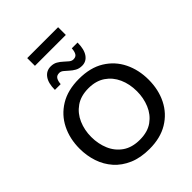

<svg xmlns="http://www.w3.org/2000/svg" viewBox="-304 -1259 1424 1424"><g transform="rotate(-45 408.0 -547.0)"><path d="M411.5 12Q318.5 12 249.8 -17.5Q181 -47 135.5 -98.2Q90 -149.5 67.8 -216Q45.5 -282.5 45.5 -357Q45.5 -460.5 87.2 -544.2Q129 -628 209.8 -677.2Q290.5 -726.5 408 -726.5Q527 -726.5 607.5 -676.8Q688 -627 729 -543.2Q770 -459.5 770 -357Q770 -251.5 728 -168Q686 -84.5 605.8 -36.2Q525.5 12 411.5 12ZM409 -87Q491 -87 543.8 -125Q596.5 -163 622.2 -224.8Q648 -286.5 648 -357Q648 -433 620.5 -494.2Q593 -555.5 539.8 -591.5Q486.5 -627.5 409 -627.5Q328.5 -627.5 275 -590Q221.5 -552.5 194.8 -490.8Q168 -429 168 -357Q168 -285 194 -223.5Q220 -162 273.5 -124.5Q327 -87 409 -87ZM494 -778Q463.5 -778 441 -790.8Q418.5 -803.5 401 -819.8Q383.5 -836 368 -848.5Q352.5 -861 336 -861Q309 -861 298 -842.8Q287 -824.5 285 -794.5H224.5Q224.5 -865 251.8 -902.5Q279 -940 325.5 -940Q355.5 -940 377.2 -927.5Q399 -915 416.2 -898.8Q433.5 -882.5 449.2 -869.8Q465 -857 482 -857Q508.5 -857 519 -875.2Q529.5 -893.5 531 -924H591.5Q591.5 -853.5 565.2 -815.8Q539 -778 494 -778ZM246 -1025.5V-1106.5H570V-1025.5Z"/></g></svg>

Font: Commissioner Medium
Style: Regular
Weight: 500
Designer: Kostas Bartsokas
Foundry: Kostas Bartsokas
Version: Version 1.000; ttfautohint (v1.8.3)